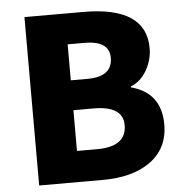

<svg xmlns="http://www.w3.org/2000/svg" viewBox="-53 -795 801 845"><g transform="rotate(-5 347.5 -372.0)"><path d="M86 -744H346Q623 -744 623 -560Q623 -509 597 -463Q570 -416 526 -399V-395Q658 -360 658 -220Q658 -111 573 -53Q496 0 367 0H86ZM339 -449Q449 -449 449 -533Q449 -608 339 -608H265V-449ZM354 -137Q484 -137 484 -232Q484 -317 354 -317H265V-137Z"/></g></svg>

Font: KaiGen Gothic KR Heavy
Style: Heavy
Weight: 900
Designer: Ryoko NISHIZUKA  (kana & ideographs); Paul D. Hunt (Latin, Greek & Cyrillic); Wenlong ZHANG  (bopomofo); Sandoll Communi
Foundry: Adobe Systems Incorporated
Version: Version 1.002 March 28, 2018